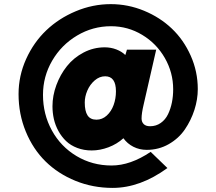

<svg xmlns="http://www.w3.org/2000/svg" viewBox="-20 -874 1047 929"><path d="M541 -432.1Q541 -504.9 488.8 -504.9Q461.4 -504.9 438.2 -484.9Q415 -464.8 402.6 -435.8Q390.1 -406.7 390.1 -377.9Q390.1 -336.4 403.6 -315.7Q417 -294.9 446.8 -294.9Q474.6 -294.9 496.6 -314.9Q518.6 -335 529.8 -366Q541 -397 541 -432.1ZM937 -442.9Q937 -393.1 920.7 -342.3Q904.3 -291.5 874.5 -247.8Q844.7 -204.1 796.4 -176.5Q748 -148.9 689.9 -148.9Q654.8 -148.9 625.5 -163.8Q596.2 -178.7 577.1 -205.1Q545.9 -176.8 504.9 -161.4Q463.9 -146 423.8 -146Q385.7 -146 353.8 -158.2Q321.8 -170.4 300 -191.2Q278.3 -211.9 262.9 -239.7Q247.6 -267.6 240.7 -297.9Q233.9 -328.1 233.9 -359.9Q233.9 -411.1 252.7 -462.2Q271.5 -513.2 304 -554Q336.4 -594.7 384.5 -619.9Q432.6 -645 486.8 -645Q516.6 -645 543 -634.8Q569.3 -624.5 585 -608.9H586.9L594.2 -633.8H735.8L674.8 -367.2Q665 -325.7 665 -300.8Q665 -283.7 675.5 -273.4Q686 -263.2 706.1 -263.2Q735.4 -263.2 757.8 -279.1Q780.3 -294.9 793 -321.3Q805.7 -347.7 811.8 -378.2Q817.9 -408.7 817.9 -441.9Q817.9 -522.9 777.6 -593.3Q737.3 -663.6 668 -705.3Q598.6 -747.1 517.1 -747.1Q428.7 -747.1 352.8 -701.9Q276.9 -656.7 232.4 -580.3Q188 -503.9 188 -415Q188 -321.3 231 -242.9Q273.9 -164.6 350.3 -118.9Q426.8 -73.2 520 -73.2Q610.8 -73.2 709 -139.2L790 -61Q658.2 35.2 524.9 35.2Q429.2 35.2 345.2 1Q261.2 -33.2 200.7 -92.5Q140.1 -151.9 105 -236.8Q69.8 -321.8 69.8 -418.9Q69.8 -507.3 106.4 -588.4Q143.1 -669.4 203.9 -727.3Q264.6 -785.2 346.7 -819.6Q428.7 -854 516.1 -854Q599.6 -854 677 -822Q754.4 -790 811.5 -735.6Q868.7 -681.2 902.8 -604.5Q937 -527.8 937 -442.9Z"/></svg>

Font: Sinkin Sans 900 X Black
Style: Regular
Weight: 950
Designer: Keith Bates
Foundry: K-Type
Version: Sinkin Sans (version 1.0)  by Keith Bates   •   © 2014   www